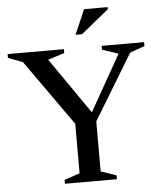

<svg xmlns="http://www.w3.org/2000/svg" viewBox="-66 -916 809 966"><g transform="rotate(-5 338.5 -433.0)"><path d="M65.5 -628 -8 -655.5V-675H276.5V-655.5L193 -629L406.5 -320.5L374.5 -321L548.5 -628.5L467 -655.5V-675H681.5V-655.5L607 -628.5L407 -299V-46L485 -19.5V0H222.5V-19.5L300.5 -46V-296ZM341 -742 395 -866.5H514V-856L374 -742Z"/></g></svg>

Font: Newsreader 24pt Medium
Style: Regular
Weight: 500
Designer: Hugues Gentile
Foundry: Production Type
Version: Version 1.003